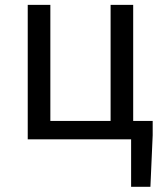

<svg xmlns="http://www.w3.org/2000/svg" viewBox="-20 -563 659 776"><path d="M509.9 192.1V0H92.1V-543.4H183.5V-74.3H427V-543.4H518.3V-74.3H597.1V-16.5L587.9 192.1Z"/></svg>

Font: Noto Sans TC
Style: Regular
Weight: 100
Designer: Ryoko NISHIZUKA 西塚涼子 (kana, bopomofo & ideographs); Paul D. Hunt (Latin, Greek & Cyrillic); Sandoll Communications 산돌커뮤니
Foundry: Adobe
Version: Version 2.004;hotconv 1.0.118;makeotfexe 2.5.65603